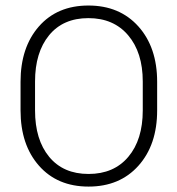

<svg xmlns="http://www.w3.org/2000/svg" viewBox="-20 -668 645 698"><path d="M499 -266.6V-371.6Q499 -477.1 446 -539.6Q393.1 -602.1 301.3 -602.1Q209.5 -602.1 158.4 -539.8Q107.4 -477.5 107.4 -371.6V-266.6Q107.4 -160.2 158.7 -97.9Q210 -35.6 302 -35.6Q394 -35.6 446.5 -97.9Q499 -160.2 499 -266.6ZM551.3 -370.6V-266.6Q551.3 -141.6 483.4 -65.7Q415.5 10.3 302 10.3Q188.5 10.3 121.6 -65.7Q54.7 -141.6 54.7 -266.6V-370.6Q54.7 -495.6 121.3 -571.8Q188 -647.9 301.5 -647.9Q415 -647.9 483.2 -571.8Q551.3 -495.6 551.3 -370.6Z"/></svg>

Font: Yantramanav Light
Style: Regular
Weight: 300
Version: Version 1.001;PS 1.0;hotconv 1.0.72;makeotf.lib2.5.5900; ttf